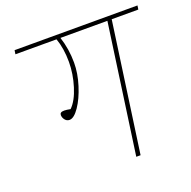

<svg xmlns="http://www.w3.org/2000/svg" viewBox="-122 -802 918 922"><g transform="rotate(-20 337.5 -340.5)"><path d="M672 -661H536L443 0H421L514 -661H274Q295 -597 295 -527Q295 -473 276.5 -414Q258 -355 231 -315.5Q204 -276 181 -276Q167 -276 158 -287.5Q149 -299 149 -312Q149 -319 154 -323Q159 -327 172 -327Q183 -327 203 -323Q234 -353 253.5 -415.5Q273 -478 273 -539Q273 -608 254 -661H44L47 -681H675Z"/></g></svg>

Font: FiraGO Thin
Style: Italic
Weight: 100
Italic angle: -8°
Designer: bBox Type GmbH
Foundry: bBox Type GmbH
Version: Version 1.001